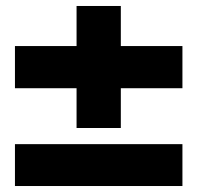

<svg xmlns="http://www.w3.org/2000/svg" viewBox="-20 -652 660 642"><path d="M384 -224V-357H590V-498H384V-632H236V-498H30V-357H236V-224ZM30 -30H590V-170H30Z"/></svg>

Font: Bounded
Style: Bold
Weight: 700
Designer: Vlad Churkin
Version: Version 3.0